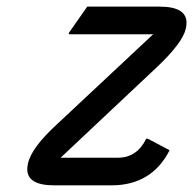

<svg xmlns="http://www.w3.org/2000/svg" viewBox="-20 -557 581 577"><path d="M143.1 0Q62 0 62 -48.3Q62 -56.2 64 -65.4Q73.7 -112.8 153.3 -185.5L440.4 -454.1H186.5L187.5 -459L242.2 -537.1H459.5Q540.5 -537.1 540.5 -488.8Q540.5 -481 538.6 -471.7Q529.3 -428.2 449.7 -353.5L162.1 -83H334Q391.6 -83 419.4 -140.1H424.3L489.7 -105.5Q436 0 314.9 0Z"/></svg>

Font: Nova Script
Style: Regular
Weight: 400
Italic angle: -13°
Version: Version 2.001